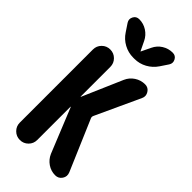

<svg xmlns="http://www.w3.org/2000/svg" viewBox="-298 -1033 1096 1096"><g transform="rotate(45 250.0 -485.0)"><path d="M319.3 -375 450.2 -69.3Q460.9 -43.9 446.3 -22Q431.6 0 405.3 0Q371.1 0 343.3 -19Q315.4 -38.1 301.8 -69.3L192.4 -338.9Q192.4 -339.8 191.4 -339.8Q190.4 -339.8 190.4 -338.9V-70.3Q190.4 -41 169.9 -20.5Q149.4 0 120.1 0Q90.8 0 70.3 -20.5Q49.8 -41 49.8 -70.3V-660.2Q49.8 -689.5 70.3 -710Q90.8 -730.5 120.1 -730.5Q149.4 -730.5 169.9 -710Q190.4 -689.5 190.4 -660.2V-420.9Q190.4 -419.9 191.4 -419.9Q192.4 -419.9 192.4 -420.9L296.9 -662.1Q310.5 -693.4 338.9 -711.9Q367.2 -730.5 401.4 -730.5Q427.7 -730.5 441.4 -708Q455.1 -685.5 444.3 -663.1L320.3 -394.5Q315.4 -383.8 319.3 -375ZM278.3 -902.3Q293 -933.6 321.8 -951.7Q350.6 -969.7 384.8 -969.7Q409.2 -969.7 419.9 -948.7Q430.7 -927.7 418 -908.2L386.7 -861.3Q364.3 -828.1 329.6 -809.1Q294.9 -790 254.9 -790H245.1Q205.1 -790 169.9 -809.1Q134.8 -828.1 113.3 -861.3L82 -908.2Q69.3 -927.7 80.1 -948.7Q90.8 -969.7 115.2 -969.7Q149.4 -969.7 178.2 -951.2Q207 -932.6 221.7 -902.3L249 -845.7Q249 -844.7 250 -844.7Q251 -844.7 251 -845.7Z"/></g></svg>

Font: Rounded-X Mgen+ 1mn bold
Style: Bold
Weight: 700
Designer: [Source Han Sans]
Ryoko NISHIZUKA  (kana & ideographs); Paul D. Hunt (Latin, Greek & Cyrillic); Wenlong ZHANG  (bopomofo
Version: Version 1.059.20150602